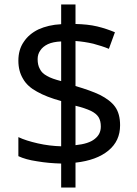

<svg xmlns="http://www.w3.org/2000/svg" viewBox="-20 -779 612 857"><path d="M253 58V-49C216 -50 181 -53 146 -59C111 -64 83 -72 62 -82V-167C85 -156 114 -147 149 -139C184 -131 219 -127 253 -126V-328C209 -340 173 -354 145 -370C117 -385 96 -404 83 -427C69 -450 62 -477 62 -508C62 -541 70 -569 86 -592C101 -615 123 -634 152 -648C181 -661 214 -669 253 -671V-759H317V-672C352 -671 385 -668 414 -661C443 -654 469 -645 493 -635L466 -561C445 -570 421 -577 396 -584C370 -590 344 -594 317 -596V-395C361 -382 398 -369 427 -355C456 -340 479 -323 494 -302C509 -281 516 -253 516 -220C516 -173 499 -136 464 -107C429 -78 380 -60 317 -53V58H253ZM317 -307V-131C356 -135 385 -144 403 -159C421 -173 430 -191 430 -214C430 -231 427 -244 420 -256C413 -267 402 -276 386 -284C369 -292 346 -300 317 -307ZM253 -417V-594C229 -593 209 -589 194 -582C179 -575 167 -565 160 -554C152 -543 148 -530 148 -515C148 -498 151 -483 158 -471C164 -458 175 -448 190 -440C205 -431 226 -424 253 -417Z"/></svg>

Font: NameLogos Sans
Style: Regular
Weight: 500
Version: Version 0.1